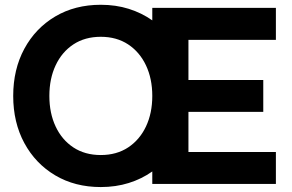

<svg xmlns="http://www.w3.org/2000/svg" viewBox="-20 -755 1200 788"><path d="M34.2 -361.3Q34.2 -470.2 79.8 -554.7Q125.5 -639.2 206.5 -687.3Q287.6 -735.4 393.6 -735.4Q455.1 -735.4 508.3 -718.8Q561.5 -702.1 605 -671.4V-722.7H1112.3V-591.3H753.4V-426.8H1060.5V-295.9H753.4V-131.3H1112.3V0H605V-51.3Q561.5 -20.5 508.3 -3.9Q455.1 12.7 393.6 12.7Q287.6 12.7 206.5 -35.4Q125.5 -83.5 79.8 -168Q34.2 -252.4 34.2 -361.3ZM182.6 -361.3Q182.6 -290.5 208.3 -235.8Q233.9 -181.2 281.2 -149.9Q328.6 -118.7 393.6 -118.7Q458.5 -118.7 505.9 -149.9Q553.2 -181.2 579.1 -235.8Q605 -290.5 605 -361.3Q605 -432.1 579.1 -486.8Q553.2 -541.5 505.9 -572.8Q458.5 -604 393.6 -604Q328.6 -604 281.2 -572.8Q233.9 -541.5 208.3 -486.8Q182.6 -432.1 182.6 -361.3Z"/></svg>

Font: Giphurs
Style: Bold
Weight: 700
Version: Version 0.920; ttfautohint (v1.8.4.7-5d5b)